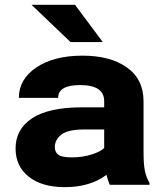

<svg xmlns="http://www.w3.org/2000/svg" viewBox="-20 -770 686 800"><path d="M249.5 9.8Q154.8 9.8 99.9 -33.7Q44.9 -77.1 44.9 -151.4Q44.9 -231.9 114 -277.3Q183.1 -322.8 321.3 -322.8H414.1V-348.6Q414.1 -415.5 314 -415.5Q222.2 -415.5 222.2 -362.3H58.6Q58.6 -439.9 131.6 -489Q204.6 -538.1 323.7 -538.1Q439.5 -538.1 508.8 -489Q578.1 -439.9 578.1 -347.7V-136.7Q578.1 -84 584 -56.9Q589.8 -29.8 603 -8.3V0H437.5Q428.7 -19 423.8 -41.5Q355.5 9.8 249.5 9.8ZM208.5 -156.7Q208.5 -135.7 223.4 -125Q238.3 -114.3 279.3 -114.3Q323.2 -114.3 360.8 -126Q398.4 -137.7 414.1 -153.3V-230.5H330.1Q263.2 -230.5 235.8 -209.2Q208.5 -188 208.5 -156.7ZM292.5 -750 408.2 -594.7H273.9L111.3 -750Z"/></svg>

Font: Bert Sans Black
Style: Regular
Weight: 900
Designer: Christian Robertson, Adam Twardoch, & Cristiano Sobral
Foundry: Google
Version: Version 12.135;January 10, 2020;FontCreator 12.0.0.2547 64-b